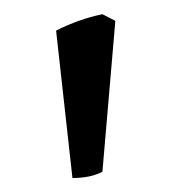

<svg xmlns="http://www.w3.org/2000/svg" viewBox="-20 -601 240 269"><path d="M123.5 -581.1 141.6 -571.8 123.5 -360.4Q106.9 -351.6 81.5 -351.6L58.6 -558.1Q90.3 -574.2 123.5 -581.1Z"/></svg>

Font: Namdhinggo
Style: Regular
Weight: 400
Designer: Victor Gaultney
Foundry: SIL International
Version: Version 3.001